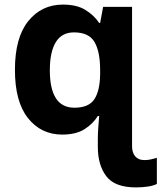

<svg xmlns="http://www.w3.org/2000/svg" viewBox="-20 -576 703 836"><path d="M254 -556Q314 -556 351.5 -533Q389 -510 412 -476H416L429 -546H555V61Q555 89 569 105Q583 121 608 121Q625 121 637 118Q649 115 663 111V225Q647 233 622.5 236.5Q598 240 572 240Q480 240 443 191.5Q406 143 406 64V27Q406 5 408 -22Q410 -49 412 -71H406Q385 -37 348 -13.5Q311 10 251 10Q159 10 102 -61.5Q45 -133 45 -272Q45 -412 103 -484Q161 -556 254 -556ZM302 -435Q249 -435 223 -392.5Q197 -350 197 -270Q197 -107 304 -107Q366 -107 390.5 -143.5Q415 -180 416 -253V-271Q416 -351 391.5 -393Q367 -435 302 -435Z"/></svg>

Font: Noto IKEA Simplified Chinese
Style: Bold
Weight: 700
Designer: Monotype Design Team
Foundry: Monotype Imaging Inc.
Version: Version 1.100